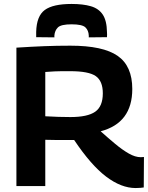

<svg xmlns="http://www.w3.org/2000/svg" viewBox="-20 -941 748 971"><path d="M666 10Q593 10 516.5 -48Q440 -106 355 -233Q347 -233 335 -233Q323 -233 315 -233Q291 -233 264 -233Q237 -233 209 -234V0H63V-700Q140 -705 203.5 -707.5Q267 -710 336 -710Q501 -710 575 -658.5Q649 -607 649 -491Q649 -319 489 -277Q527 -243 563 -213Q599 -183 631.5 -164.5Q664 -146 692 -146Q695 -146 699.5 -146.5Q704 -147 708 -147L707 7Q700 8 690 9Q680 10 666 10ZM336 -349Q423 -349 461.5 -376Q500 -403 500 -469Q500 -531 464.5 -556Q429 -581 335 -581Q311 -581 293 -581Q275 -581 256 -580Q237 -579 209 -577V-353Q245 -351 275 -350Q305 -349 336 -349ZM342 -921Q400 -921 439.5 -909.5Q479 -898 499.5 -867.5Q520 -837 521 -779Q522 -768 521 -753L429 -752Q429 -758 429 -761Q428 -787 412 -802.5Q396 -818 342 -818Q289 -818 273 -802.5Q257 -787 255 -761Q255 -755 255 -752L163 -753Q163 -760 163 -767Q163 -774 163 -780Q165 -860 206.5 -890.5Q248 -921 342 -921Z"/></svg>

Font: Georama
Style: Bold
Weight: 700
Designer: Jean-Baptiste Levee
Foundry: Production Type
Version: Version 1.000